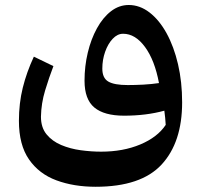

<svg xmlns="http://www.w3.org/2000/svg" viewBox="-20 -482 789 753"><path d="M694.3 -80.6Q694.3 76.2 613.8 163.3Q533.2 250.5 355 250.5Q269.5 250.5 201.4 225.3Q133.3 200.2 93.8 143.3Q54.2 86.4 54.2 -8.3Q54.2 -76.7 69.3 -137.9Q84.5 -199.2 112.8 -259.8L189.5 -222.7Q172.4 -178.2 157 -127.4Q141.6 -76.7 140.6 -24.4Q140.6 18.1 162.6 44.9Q184.6 71.8 220 86.7Q255.4 101.6 296.6 107.2Q337.9 112.8 376.5 112.8Q462.9 112.8 530.3 84.5Q597.7 56.2 629.9 7.8Q628.4 -20 624.5 -47.9Q553.2 -28.3 466.8 -28.3Q388.7 -28.3 350.1 -60.3Q311.5 -92.3 311.5 -165.5Q311.5 -222.2 324.2 -275.4Q336.9 -328.6 360.1 -370.8Q383.3 -413.1 415 -437.7Q446.8 -462.4 484.9 -462.4Q528.3 -462.4 566.4 -433.1Q604.5 -403.8 633.3 -351.6Q662.1 -299.3 678.2 -230Q694.3 -160.6 694.3 -80.6ZM603.5 -156.2Q586.9 -245.6 548.8 -297.6Q510.7 -349.6 462.9 -349.6Q440.4 -349.6 421.9 -329.8Q403.3 -310.1 392.3 -278.8Q381.3 -247.6 381.3 -212.9Q381.3 -175.8 404.8 -162.1Q428.2 -148.4 481 -148.4Q509.8 -148.4 542.2 -150.1Q574.7 -151.9 603.5 -156.2Z"/></svg>

Font: Pinar-DS3-FD SemiBold
Style: Regular
Weight: 600
Designer: Amin Abedi
Version: Version 3.000